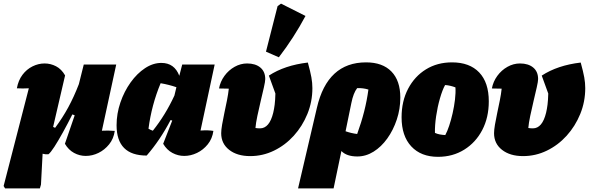

<svg xmlns="http://www.w3.org/2000/svg" viewBox="-67 -851 3248 1059"><path d="M153 188H-39L-47 175L92 -364Q75 -363 58.5 -363Q42 -363 26 -364Q34 -408 57 -438.5Q80 -469 112.5 -485Q145 -501 179 -501Q212 -501 242 -485.5Q272 -470 292 -435L226 -151Q231 -148 237 -146Q278 -201 309.5 -259Q341 -317 368 -387L395 -495H574L495 -130Q528 -132 566 -129Q560 -86 535 -55Q510 -24 476 -7.5Q442 9 406 9Q372 9 341.5 -7.5Q311 -24 291 -58L345 -215L332 -220Q306 -168 280 -121Q254 -74 233 -41.5Q212 -9 200 0Q183 1 168 -3L159 167Z M742 7Q576 7 576 -160Q576 -224 597 -285.5Q618 -347 653.5 -396.5Q689 -446 733 -475Q777 -504 823 -504Q895 -504 922 -433L938 -495H1117L1039 -131Q1082 -134 1110 -129Q1104 -86 1079 -55Q1054 -24 1019.5 -7.5Q985 9 949 9Q915 9 884 -7.5Q853 -24 833 -58L883 -186L874 -189Q816 -78 742 7ZM752 -141Q764 -134 776 -130Q845 -216 895 -324L906 -370Q865 -384 819 -392Q769 -272 752 -141Z M1313 10Q1241 10 1197 -24.5Q1153 -59 1153 -116Q1153 -134 1158 -163.5Q1163 -193 1170.5 -228Q1178 -263 1185 -298Q1192 -333 1195 -362Q1173 -362 1141 -363Q1148 -401 1171 -432.5Q1194 -464 1227 -482.5Q1260 -501 1296 -501Q1342 -501 1369 -478.5Q1396 -456 1396 -415Q1396 -402 1388.5 -369Q1381 -336 1371 -294Q1361 -252 1352.5 -211.5Q1344 -171 1342 -145Q1354 -143 1367 -143Q1419 -143 1440 -229Q1445 -250 1448 -274Q1451 -298 1452 -335L1416 -434Q1503 -491 1631 -506Q1645 -455 1650.5 -424.5Q1656 -394 1656 -365Q1656 -290 1628.5 -222.5Q1601 -155 1553.5 -102.5Q1506 -50 1444 -20Q1382 10 1313 10ZM1471 -535 1400 -566 1464 -817 1483 -831 1618 -763Q1554 -643 1471 -535Z M1577 188 1681 -257Q1739 -507 1952 -507Q2043 -507 2092 -456.5Q2141 -406 2141 -313Q2141 -250 2121.5 -191.5Q2102 -133 2069 -87Q2036 -41 1993.5 -14.5Q1951 12 1904 12Q1845 12 1816 -18L1773 188ZM1871 -283 1839 -127Q1870 -116 1903 -112Q1926 -175 1941.5 -236Q1957 -297 1965 -357Q1937 -366 1903 -365Q1882 -338 1871 -283Z M2349 14Q2255 14 2201.5 -43.5Q2148 -101 2148 -204Q2148 -293 2184 -361.5Q2220 -430 2282.5 -468.5Q2345 -507 2426 -507Q2523 -507 2576 -451.5Q2629 -396 2629 -292Q2629 -203 2593 -134Q2557 -65 2493.5 -25.5Q2430 14 2349 14ZM2389 -106Q2400 -126 2410.5 -157.5Q2421 -189 2429.5 -226.5Q2438 -264 2442.5 -301.5Q2447 -339 2445 -369Q2432 -374 2417.5 -377.5Q2403 -381 2388 -382Q2373 -355 2359.5 -308Q2346 -261 2338.5 -210Q2331 -159 2332 -118Q2345 -112 2359 -109.5Q2373 -107 2389 -106Z M2818 10Q2746 10 2702 -24.5Q2658 -59 2658 -116Q2658 -134 2663 -163.5Q2668 -193 2675.5 -228Q2683 -263 2690 -298Q2697 -333 2700 -362Q2678 -362 2646 -363Q2653 -401 2676 -432.5Q2699 -464 2732 -482.5Q2765 -501 2801 -501Q2847 -501 2874 -478.5Q2901 -456 2901 -415Q2901 -402 2893.5 -369Q2886 -336 2876 -294Q2866 -252 2857.5 -211.5Q2849 -171 2847 -145Q2859 -143 2872 -143Q2924 -143 2945 -229Q2950 -250 2953 -274Q2956 -298 2957 -335L2921 -434Q3008 -491 3136 -506Q3150 -455 3155.5 -424.5Q3161 -394 3161 -365Q3161 -290 3133.5 -222.5Q3106 -155 3058.5 -102.5Q3011 -50 2949 -20Q2887 10 2818 10Z"/></svg>

Font: Piazzolla Black
Style: Italic
Weight: 900
Italic angle: -11.3°
Designer: Juan Pablo del Peral
Foundry: Huerta Tipografica
Version: Version 1.330